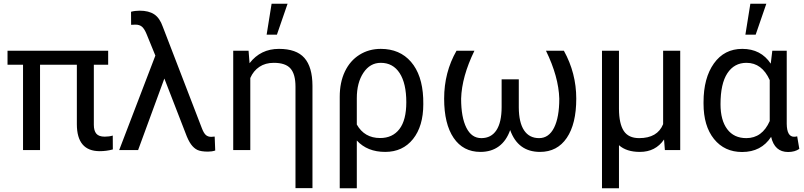

<svg xmlns="http://www.w3.org/2000/svg" viewBox="-20 -798 4277 1021"><path d="M555.2 -453.6V-528.3H20V-453.6H102.5V0H192.9V-453.6H388.7V-137.7C388.7 -42 429.2 5.9 510.3 5.9C534 5.9 557.3 2.8 580.1 -3.4L579.6 -77.1C566.9 -73.2 552.7 -71.3 537.1 -71.3C516 -71.3 501 -76.6 492.2 -87.2C483.4 -97.7 479 -113.4 479 -134.3V-453.6Z M723.1 -741.2C705.9 -741.2 690.4 -739.3 676.8 -735.4L677.2 -666L700.2 -667C714.8 -667 726.5 -663.2 735.1 -655.8C743.7 -648.3 751.8 -635.4 759.3 -617.2L806.2 -502.4L613.8 0H714.4L854 -380.4L966.3 -90.8C975.7 -64.8 985.5 -44.8 995.6 -30.8C1005.7 -16.8 1017.1 -6.8 1029.8 -0.7C1042.5 5.3 1061.4 8.3 1086.4 8.3C1100.1 8.3 1112.8 6.3 1124.5 2.4L1121.6 -71.8L1103 -70.3C1091.6 -70.3 1082.3 -73.5 1075 -79.8C1067.6 -86.2 1060.7 -97.7 1054.2 -114.3L845.7 -655.8C835 -686.7 819.8 -708.7 800.3 -721.7C780.8 -734.7 755 -741.2 723.1 -741.2Z M1301.8 -528.3H1220.2V0H1311V-383.3C1322.1 -408.7 1338.2 -428.5 1359.4 -442.6C1380.5 -456.8 1406.1 -463.9 1436 -463.9C1477.7 -463.9 1507.3 -453.8 1524.9 -433.6C1542.5 -413.4 1551.3 -381.2 1551.3 -336.9V202.6H1641.6V-342.3C1641.3 -408.7 1627 -457.9 1598.6 -490C1570.3 -522.1 1525.2 -538.1 1463.4 -538.1C1398.3 -538.1 1346.2 -512.7 1307.1 -461.9ZM1424.3 -778.3 1397.9 -613.8H1452.6L1509.3 -778.3Z M2004.9 -538.1C1962.9 -538.1 1925.2 -527.7 1891.8 -506.8C1858.5 -486 1832.6 -456.4 1814.2 -418C1795.8 -379.6 1786.6 -334.6 1786.6 -283.2V203.1H1877.4V-50.8C1914.6 -10.4 1964.8 9.8 2028.3 9.8C2090.5 9.8 2139.8 -13 2176.3 -58.6C2212.7 -104.2 2231 -166 2231 -244.1L2230.5 -276.4C2226.9 -359 2205.2 -423.3 2165.5 -469.2C2125.8 -515.1 2072.3 -538.1 2004.9 -538.1ZM1877.4 -135.7V-275.9C1877.4 -330.9 1889.2 -376 1912.6 -411.1C1936 -446.3 1966.8 -463.9 2004.9 -463.9C2048.2 -463.9 2081.6 -445.6 2105.2 -409.2C2128.8 -372.7 2140.6 -321.1 2140.6 -254.4C2140.6 -190.9 2128.4 -143.3 2104 -111.6C2079.6 -79.8 2045.4 -64 2001.5 -64C1945.8 -64 1904.5 -87.9 1877.4 -135.7Z M2502.9 -528.3H2407.7C2363.8 -451.8 2341.8 -366.9 2341.8 -273.4C2341.8 -183.9 2358.6 -114.3 2392.3 -64.7C2426 -15.1 2473.5 9.8 2534.7 9.8C2573.4 9.8 2606.1 -0.1 2632.8 -19.8C2659.5 -39.5 2679.5 -68.4 2692.9 -106.4C2720.5 -29 2773.4 9.8 2851.6 9.8C2912.8 9.8 2960.2 -15.1 2993.9 -64.7C3027.6 -114.3 3044.4 -183.9 3044.4 -273.4C3044.4 -363.9 3022.5 -448.9 2978.5 -528.3H2883.3C2928.2 -436.2 2951.8 -351.2 2954.1 -273.4C2954.1 -207 2944.8 -155.4 2926.3 -118.7C2907.7 -81.9 2881.2 -63.5 2846.7 -63.5C2811.8 -63.5 2785.2 -77.3 2766.8 -105C2748.5 -132.6 2739.1 -173.2 2738.8 -226.6V-376H2647.5V-229C2647.5 -175 2638.3 -133.9 2619.9 -105.7C2601.5 -77.6 2574.7 -63.5 2539.6 -63.5C2505 -63.5 2478.5 -81.9 2460 -118.9C2441.4 -155.8 2432.1 -207.4 2432.1 -273.4C2434.4 -351.2 2458 -436.2 2502.9 -528.3Z M3271.5 -528.3H3181.2V203.1H3271.5V-25.9C3297.9 -2.1 3335 9.8 3382.8 9.8C3438.2 9.8 3481 -12.2 3511.2 -56.2L3515.6 0H3597.2V-528.3H3506.3V-137.7C3486.2 -88.2 3443.7 -63.5 3378.9 -63.5C3341.1 -63.5 3313.9 -76.2 3297.1 -101.6C3280.4 -127 3271.8 -166.2 3271.5 -219.2Z M4163.6 -528.3H4086.9L4078.6 -459.5C4043.8 -511.9 3993.3 -538.1 3927.2 -538.1C3863.4 -538.1 3813.2 -512.3 3776.4 -460.7C3739.6 -409.1 3721.2 -340.3 3721.2 -254.4V-247.1C3721.2 -167.6 3739.7 -104.9 3776.9 -58.8C3814 -12.8 3863.8 10.3 3926.3 10.3C3994.3 10.3 4045.7 -16.6 4080.6 -70.3C4092.9 -16.6 4123 10.3 4170.9 10.3C4195 10.3 4214.8 4.7 4230.5 -6.3L4219.2 -73.2C4214.4 -71.6 4208.8 -70.8 4202.6 -70.8C4177.2 -70.8 4164.2 -93.6 4163.6 -139.2ZM3811.5 -244.1C3811.5 -316.7 3823.6 -371.5 3847.9 -408.4C3872.2 -445.4 3906.1 -463.9 3949.7 -463.9C4004.4 -463.9 4045.6 -433.3 4073.2 -372.1V-154.3C4046.5 -93.8 4005 -63.5 3948.7 -63.5C3904.8 -63.5 3870.9 -79.3 3847.2 -111.1C3823.4 -142.8 3811.5 -187.2 3811.5 -244.1ZM3970.2 -778.3 3943.8 -613.8H3998.5L4055.2 -778.3Z"/></svg>

Font: Roboto1
Style: rg
Weight: 400
Designer: Google
Version: Version 2.137; 2017